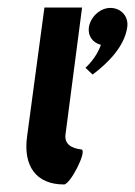

<svg xmlns="http://www.w3.org/2000/svg" viewBox="-20 -490 359 510"><path d="M150 0C167 0 213 -91 196 -93C190 -94 149 -97 154 -133L198 -470H98L52 -128C41 -49 76 0 150 0ZM273 -469C246 -469 220 -445 216 -417C213 -394 227 -376 248 -371C236 -335 207 -310 207 -310L226 -292C265 -321 311 -366 318 -418C322 -446 302 -469 273 -469Z"/></svg>

Font: Hussar Tani
Style: Kurs
Weight: 700
Foundry: Cannot Into Space Fonts
Version: Version 0.92